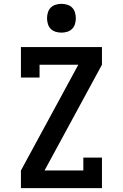

<svg xmlns="http://www.w3.org/2000/svg" viewBox="-20 -980 640 1000"><path d="M89 0V-92L388 -643H186V-576H89V-735H511V-643L212 -92H414V-159H511V0ZM300 -810Q285 -810 270 -814.5Q255 -819 244.5 -829.5Q234 -840 229.5 -855Q225 -870 225 -885Q225 -900 229.5 -915Q234 -930 244.5 -940.5Q255 -951 270 -955.5Q285 -960 300 -960Q315 -960 330 -955.5Q345 -951 355.5 -940.5Q366 -930 370.5 -915Q375 -900 375 -885Q375 -870 370.5 -855Q366 -840 355.5 -829.5Q345 -819 330 -814.5Q315 -810 300 -810Z"/></svg>

Font: Iosevka Slab Semibold Extended
Style: Regular
Weight: 600
Width: 7
Monospace: yes
Designer: Belleve Invis
Foundry: Belleve Invis
Version: Version 11.1.0; ttfautohint (v1.8.3)